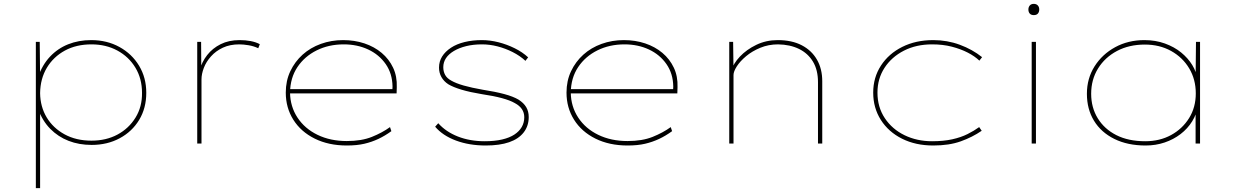

<svg xmlns="http://www.w3.org/2000/svg" viewBox="-20 -741 6365 991"><path d="M165 230V-525H185L187 -344L176 -342Q198 -406 238 -448.5Q278 -491 332 -512.5Q386 -534 451 -534Q532 -534 596.5 -498.5Q661 -463 698 -401.5Q735 -340 735 -262Q735 -183 698.5 -122.5Q662 -62 598 -27.5Q534 7 453 7Q388 7 334 -14Q280 -35 239.5 -76Q199 -117 177 -178L187 -177V230ZM452 -15Q528 -15 586.5 -46.5Q645 -78 679.5 -134Q714 -190 713 -262Q713 -335 679 -391.5Q645 -448 586 -480Q527 -512 452 -512Q374 -512 315 -480Q256 -448 222 -391.5Q188 -335 187 -260Q188 -190 221 -135Q254 -80 313.5 -47.5Q373 -15 452 -15Z M998 0V-525H1018L1019 -381L1010 -377Q1022 -422 1049.5 -457Q1077 -492 1119 -513Q1161 -534 1217 -534Q1247 -534 1273.5 -529Q1300 -524 1321 -513L1313 -492Q1290 -503 1263 -507.5Q1236 -512 1215 -512Q1167 -512 1130.5 -495Q1094 -478 1069 -450Q1044 -422 1032 -390.5Q1020 -359 1020 -331V0Z M1770 10Q1676 10 1604.5 -25.5Q1533 -61 1494 -123Q1455 -185 1455 -263Q1455 -324 1478.5 -373.5Q1502 -423 1542 -459Q1582 -495 1636 -514.5Q1690 -534 1751 -534Q1810 -534 1861 -517Q1912 -500 1950 -468Q1988 -436 2009 -391.5Q2030 -347 2028 -291L2027 -259H1467V-281H2016L2005 -270L2006 -295Q2005 -361 1971 -410Q1937 -459 1880.5 -485.5Q1824 -512 1754 -512Q1677 -512 1614.5 -481Q1552 -450 1515 -394.5Q1478 -339 1477 -263Q1478 -191 1515.5 -134Q1553 -77 1619 -45Q1685 -13 1770 -13Q1846 -13 1899.5 -34.5Q1953 -56 1993 -85L2000 -64Q1967 -40 1933 -24Q1899 -8 1860.5 1Q1822 10 1770 10Z M2487 10Q2402 10 2333.5 -15.5Q2265 -41 2226 -87L2242 -105Q2281 -61 2343 -36.5Q2405 -12 2482 -12Q2533 -12 2571.5 -21Q2610 -30 2635 -46.5Q2660 -63 2673 -85.5Q2686 -108 2686 -136Q2686 -183 2637 -209Q2613 -223 2570.5 -234.5Q2528 -246 2467 -255Q2406 -265 2362.5 -278Q2319 -291 2294 -306Q2271 -321 2258.5 -343Q2246 -365 2246 -392Q2246 -424 2262 -449.5Q2278 -475 2307.5 -494.5Q2337 -514 2378 -524Q2419 -534 2467 -534Q2509 -534 2552.5 -523Q2596 -512 2636.5 -492Q2677 -472 2706 -445L2692 -427Q2664 -453 2626.5 -472Q2589 -491 2548.5 -501.5Q2508 -512 2468 -512Q2423 -512 2386.5 -503Q2350 -494 2323 -478Q2296 -462 2282 -441Q2268 -420 2268 -394Q2268 -372 2277.5 -354.5Q2287 -337 2309 -325Q2333 -311 2373.5 -299.5Q2414 -288 2471 -278Q2536 -268 2582.5 -255.5Q2629 -243 2656 -227Q2683 -210 2696 -188Q2709 -166 2709 -137Q2709 -91 2683 -57.5Q2657 -24 2608 -7Q2559 10 2487 10Z M3219 10Q3125 10 3053.5 -25.5Q2982 -61 2943 -123Q2904 -185 2904 -263Q2904 -324 2927.5 -373.5Q2951 -423 2991 -459Q3031 -495 3085 -514.5Q3139 -534 3200 -534Q3259 -534 3310 -517Q3361 -500 3399 -468Q3437 -436 3458 -391.5Q3479 -347 3477 -291L3476 -259H2916V-281H3465L3454 -270L3455 -295Q3454 -361 3420 -410Q3386 -459 3329.5 -485.5Q3273 -512 3203 -512Q3126 -512 3063.5 -481Q3001 -450 2964 -394.5Q2927 -339 2926 -263Q2927 -191 2964.5 -134Q3002 -77 3068 -45Q3134 -13 3219 -13Q3295 -13 3348.5 -34.5Q3402 -56 3442 -85L3449 -64Q3416 -40 3382 -24Q3348 -8 3309.5 1Q3271 10 3219 10Z M3744 0V-525H3764L3766 -378L3754 -375Q3765 -413 3799 -449Q3833 -485 3883.5 -509.5Q3934 -534 3994 -534Q4067 -534 4118 -507.5Q4169 -481 4196.5 -433.5Q4224 -386 4224 -322V0H4202V-317Q4202 -380 4176 -423Q4150 -466 4104 -488.5Q4058 -511 3996 -512Q3947 -512 3904.5 -494.5Q3862 -477 3831 -451Q3800 -425 3783 -398.5Q3766 -372 3766 -354V0H3756Q3753 0 3750 0Q3747 0 3744 0Z M4797 10Q4706 10 4636 -25Q4566 -60 4526.5 -122Q4487 -184 4487 -263Q4487 -341 4527 -402.5Q4567 -464 4637 -499Q4707 -534 4797 -534Q4869 -534 4934 -510Q4999 -486 5049 -446L5035 -428Q5011 -451 4975 -469.5Q4939 -488 4893 -500Q4847 -512 4791 -512Q4709 -512 4645.5 -479.5Q4582 -447 4545.5 -391Q4509 -335 4509 -263Q4509 -188 4547 -131Q4585 -74 4649 -43Q4713 -12 4791 -12Q4850 -12 4895 -22Q4940 -32 4974 -49Q5008 -66 5034 -85L5047 -66Q4999 -33 4939 -11.5Q4879 10 4797 10Z M5305 0V-525H5327V0ZM5316 -663Q5302 -663 5295 -671Q5288 -679 5288 -692Q5288 -704 5295 -712.5Q5302 -721 5316 -721Q5329 -721 5336.5 -713Q5344 -705 5344 -692Q5344 -679 5337 -671Q5330 -663 5316 -663Z M5893 10Q5800 10 5731.5 -24Q5663 -58 5626.5 -118Q5590 -178 5590 -257Q5590 -336 5629.5 -398.5Q5669 -461 5736 -497.5Q5803 -534 5887 -534Q5944 -534 5992.5 -516.5Q6041 -499 6076.5 -470Q6112 -441 6134 -405Q6156 -369 6160 -331L6151 -332L6153 -525H6174V0H6151V-185L6164 -197Q6157 -153 6133.5 -115Q6110 -77 6073.5 -49Q6037 -21 5991 -5.5Q5945 10 5893 10ZM5891 -12Q5966 -12 6024.5 -44Q6083 -76 6117.5 -131.5Q6152 -187 6152 -259Q6152 -331 6118 -388Q6084 -445 6024.5 -478Q5965 -511 5889 -511Q5808 -511 5745.5 -478Q5683 -445 5647.5 -387.5Q5612 -330 5612 -257Q5612 -186 5646 -130.5Q5680 -75 5742 -43.5Q5804 -12 5891 -12Z"/></svg>

Font: Lexend Mega Thin
Style: Regular
Weight: 250
Version: Version 1.007